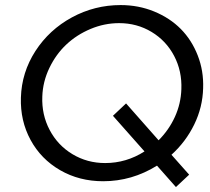

<svg xmlns="http://www.w3.org/2000/svg" viewBox="-20 -726 847 776"><path d="M691 30 614.5 -56.5Q513 6.5 397 6.5Q300.5 6.5 223 -38.2Q145.5 -83 103.5 -160.5Q61.5 -238 64.5 -331.5Q67.5 -433.5 123.2 -519.8Q179 -606 270.8 -655.8Q362.5 -705.5 467.5 -705.5Q540 -705.5 603.2 -679.5Q666.5 -653.5 710.8 -608.8Q755 -564 779.2 -501.8Q803.5 -439.5 801 -369.5Q799 -292.5 765 -222.8Q731 -153 673 -100.5L744.5 -20ZM461.5 -632.5Q402 -632.5 346 -609Q290 -585.5 248 -546Q206 -506.5 179.5 -451.2Q153 -396 151 -336Q148 -262.5 180.8 -200.5Q213.5 -138.5 273 -102.8Q332.5 -67 405 -67Q490.5 -67 564 -114L436.5 -258L489.5 -308L621 -159Q662.5 -200.5 686.8 -253.5Q711 -306.5 713 -365Q716 -438.5 683.8 -500Q651.5 -561.5 592.5 -597Q533.5 -632.5 461.5 -632.5Z"/></svg>

Font: Argentum Sans Light
Style: Italic
Weight: 300
Italic angle: -11.3°
Designer: Julieta Ulanovsky (font), Owen Earl (portions from Jones font), Cristiano Sobral (main changes and remaster)
Foundry: Julieta Ulanovsky (font), Owen Earl (portions from Jones font), Cristiano Sobral (main changes and remaster)
Version: Version 3.127